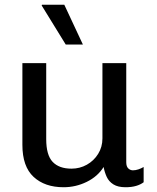

<svg xmlns="http://www.w3.org/2000/svg" viewBox="-20 -776 661 806"><path d="M247 10Q168 10 121 -33.5Q74 -77 74 -168V-511H174V-192Q174 -125 201 -96.5Q228 -68 280 -68Q315 -68 344.5 -84.5Q374 -101 392 -130Q410 -159 410 -195V-511H510V-95Q510 -77 518.5 -69Q527 -61 538 -61Q549 -61 561 -65Q573 -69 583 -75V-11Q570 -1 551 4.5Q532 10 507 10Q475 10 456 -2Q437 -14 428 -33.5Q419 -53 415 -75Q390 -35 344 -12.5Q298 10 247 10ZM256 -589 155 -753 156 -756H250L328 -589Z"/></svg>

Font: Chivo Medium
Style: Regular
Weight: 400
Version: Version 2.002